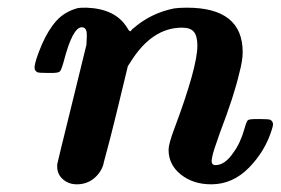

<svg xmlns="http://www.w3.org/2000/svg" viewBox="-20 -472 731 500"><path d="M206 -376V-382Q206 -401 193 -401Q169 -401 146 -312Q140 -290 136 -286Q132 -282 115 -282H105Q81 -282 77 -284Q70 -288 70 -296Q70 -311 89 -356Q106 -395 127.5 -418.5Q149 -442 183 -451Q188 -452 206 -452Q281 -449 311 -400Q315 -393 316.5 -392Q318 -391 319 -390.5Q320 -390 322 -393Q324 -396 327 -398Q373 -438 433 -450Q445 -452 467 -452Q612 -452 612 -336Q612 -314 603 -281Q590 -224 553 -127Q535 -77 533 -65Q531 -55 531 -54Q531 -42 541 -42Q566 -42 588 -75Q606 -99 617 -138Q622 -156 625.5 -159Q629 -162 649 -162H656Q680 -162 684 -160Q691 -156 691 -148Q691 -144 688 -135Q671 -79 628.5 -35.5Q586 8 530 8Q483 8 451 -17.5Q419 -43 419 -82Q419 -97 434 -137Q494 -297 494 -353Q494 -378 485 -389Q476 -400 454 -400Q375 -400 319 -309L313 -300L283 -176Q276 -147 267.5 -114Q259 -81 254 -63Q249 -45 249 -43Q242 -21 223.5 -6.5Q205 8 180 8Q159 8 144 -5Q129 -18 129 -38V-44Q129 -46 167 -200L205 -355Q205 -357 205.5 -364.5Q206 -372 206 -376Z"/></svg>

Font: KaTeX_Main
Style: Bold Italic
Weight: 700
Version: Version 1.1; ttfautohint (v1.3)